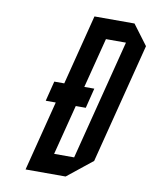

<svg xmlns="http://www.w3.org/2000/svg" viewBox="-77 -727 637 787"><g transform="rotate(10 241.0 -333.5)"><path d="M240.8 -291.7 187.5 -83.3H270.8L398.3 -583.3H315L261.7 -375H303.3L282.5 -291.7ZM178.3 -375 252.5 -666.7H419.2L481.7 -583.3L354.2 -83.3L250 0H83.3L157.5 -291.7H115.8L136.7 -375Z"/></g></svg>

Font: Yulong
Style: Italic
Weight: 400
Italic angle: -14.25°
Designer: GGBotNet
Foundry: f0n7.com
Version: 1.00